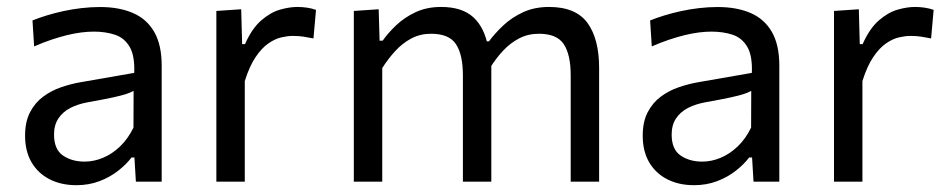

<svg xmlns="http://www.w3.org/2000/svg" viewBox="-20 -528 2758 558"><path d="M202.1 10.2Q157.6 10.2 124 -7.1Q90.4 -24.3 71.6 -56.4Q52.9 -88.6 52.9 -133.6Q52.9 -174.1 67.3 -201.8Q81.8 -229.6 105.4 -247.1Q129 -264.6 157.5 -274.4Q186 -284.2 214.4 -289.1L370.1 -316.2Q372 -366.4 356.6 -392.2Q341.3 -418.1 314 -427.1Q286.7 -436.1 252.9 -436.1Q235.9 -436.1 216.3 -433.7Q196.8 -431.2 175.2 -426Q153.7 -420.7 129.7 -412.7Q105.6 -404.6 79.2 -393.1L74.4 -468.6Q92.7 -476 115.4 -483Q138 -490 163.7 -495.6Q189.4 -501.3 216.6 -504.4Q243.7 -507.6 270.8 -507.6Q326.5 -507.6 366.6 -490.1Q406.8 -472.7 428.4 -435Q449.9 -397.3 449.9 -337.2Q449.9 -313.8 449.9 -278.3Q449.9 -242.8 449.9 -211V-146.6Q449.9 -112.7 449.9 -77.2Q449.9 -41.8 449.9 0H374.9L370.7 -70.4H362.3Q347.1 -50.3 323.6 -31.9Q300.2 -13.4 269.4 -1.6Q238.6 10.2 202.1 10.2ZM226 -58.3Q252.5 -58.3 279.1 -69.3Q305.6 -80.3 328.7 -102.2Q351.8 -124.2 367.9 -157.1L368.3 -263.9Q360.3 -259.4 347.1 -254.9Q334 -250.5 307.9 -244.8Q281.7 -239.1 234.8 -230.7Q206.3 -225.5 184.3 -214.2Q162.4 -202.8 149.7 -183.8Q137 -164.7 137 -137Q137 -94 162.9 -76.1Q188.7 -58.3 226 -58.3Z M608.8 0Q608.8 -55.3 608.8 -106.4Q608.8 -157.6 608.8 -218.8V-268.8Q608.8 -324 608.8 -381.4Q608.8 -438.9 608.8 -496.2L681 -501.1L683.7 -399.8H692Q712.3 -445.3 739.1 -468.6Q765.9 -491.9 793.5 -499.9Q821.1 -507.8 844.1 -507.8Q858 -507.8 872 -505.8Q885.9 -503.8 898.4 -499.3L891 -416.3Q874.7 -419.6 861.3 -421.6Q847.9 -423.6 830.3 -423.6Q816.1 -423.6 797.7 -419.4Q779.3 -415.2 760.1 -401.9Q740.8 -388.7 723 -362.4Q705.2 -336.2 691.4 -292.4V-215.3Q691.4 -156.8 691.4 -106Q691.4 -55.3 691.4 0Z M1008.3 0Q1008.3 -55.3 1008.3 -106.4Q1008.3 -157.6 1008.3 -218.8V-268.8Q1008.3 -324 1008.3 -381.4Q1008.3 -438.9 1008.3 -496.2L1080.5 -501.1L1083.2 -409.9H1092.2Q1107.7 -432.1 1131.5 -454.7Q1155.2 -477.3 1187.7 -492.5Q1220.2 -507.8 1261.9 -507.8Q1323.2 -507.8 1355.9 -477.6Q1388.6 -447.4 1398.4 -390.9L1403.5 -388Q1405.7 -374.7 1406.8 -360.5Q1407.9 -346.2 1407.9 -330.4Q1407.9 -298 1407.9 -273Q1407.9 -248.1 1407.9 -218.8Q1407.9 -159.8 1407.9 -107.5Q1407.9 -55.3 1407.9 0H1325.3Q1325.3 -55.3 1325.3 -107.1Q1325.3 -159 1325.3 -215.3V-309.3Q1325.3 -368.9 1305.3 -399.4Q1285.3 -429.9 1232.8 -429.9Q1201.2 -429.9 1175.4 -416.2Q1149.6 -402.5 1128.7 -379.7Q1107.9 -357 1090.9 -330.2V-215.3Q1090.9 -156.8 1090.9 -106Q1090.9 -55.3 1090.9 0ZM1638.6 0Q1638.6 -55.3 1638.6 -107.1Q1638.6 -159 1638.6 -215.3V-309.3Q1638.6 -368.9 1618.6 -399.4Q1598.6 -429.9 1546.2 -429.9Q1514.6 -429.9 1488.7 -416.4Q1462.9 -402.9 1441.8 -380.3Q1420.7 -357.7 1404 -330.2L1392 -407.8H1401Q1418.1 -431 1442.7 -454.1Q1467.3 -477.3 1500.3 -492.5Q1533.4 -507.8 1575.6 -507.8Q1653.5 -507.8 1687.4 -461.3Q1721.2 -414.8 1721.2 -330.4Q1721.2 -298 1721.2 -273Q1721.2 -248.1 1721.2 -218.8Q1721.2 -159.8 1721.2 -107.5Q1721.2 -55.3 1721.2 0Z M1997.1 10.2Q1952.6 10.2 1919 -7.1Q1885.4 -24.3 1866.6 -56.4Q1847.9 -88.6 1847.9 -133.6Q1847.9 -174.1 1862.3 -201.8Q1876.8 -229.6 1900.4 -247.1Q1924 -264.6 1952.5 -274.4Q1981 -284.2 2009.4 -289.1L2165.1 -316.2Q2167 -366.4 2151.6 -392.2Q2136.3 -418.1 2109 -427.1Q2081.7 -436.1 2047.9 -436.1Q2030.9 -436.1 2011.3 -433.7Q1991.8 -431.2 1970.2 -426Q1948.7 -420.7 1924.7 -412.7Q1900.6 -404.6 1874.2 -393.1L1869.4 -468.6Q1887.7 -476 1910.4 -483Q1933 -490 1958.7 -495.6Q1984.4 -501.3 2011.6 -504.4Q2038.7 -507.6 2065.8 -507.6Q2121.5 -507.6 2161.6 -490.1Q2201.8 -472.7 2223.4 -435Q2244.9 -397.3 2244.9 -337.2Q2244.9 -313.8 2244.9 -278.3Q2244.9 -242.8 2244.9 -211V-146.6Q2244.9 -112.7 2244.9 -77.2Q2244.9 -41.8 2244.9 0H2169.9L2165.7 -70.4H2157.3Q2142.1 -50.3 2118.6 -31.9Q2095.2 -13.4 2064.4 -1.6Q2033.6 10.2 1997.1 10.2ZM2021 -58.3Q2047.5 -58.3 2074.1 -69.3Q2100.6 -80.3 2123.7 -102.2Q2146.8 -124.2 2162.9 -157.1L2163.3 -263.9Q2155.3 -259.4 2142.1 -254.9Q2129 -250.5 2102.9 -244.8Q2076.7 -239.1 2029.8 -230.7Q2001.3 -225.5 1979.3 -214.2Q1957.4 -202.8 1944.7 -183.8Q1932 -164.7 1932 -137Q1932 -94 1957.9 -76.1Q1983.7 -58.3 2021 -58.3Z M2403.8 0Q2403.8 -55.3 2403.8 -106.4Q2403.8 -157.6 2403.8 -218.8V-268.8Q2403.8 -324 2403.8 -381.4Q2403.8 -438.9 2403.8 -496.2L2476 -501.1L2478.7 -399.8H2487Q2507.3 -445.3 2534.1 -468.6Q2560.9 -491.9 2588.5 -499.9Q2616.1 -507.8 2639.1 -507.8Q2653 -507.8 2667 -505.8Q2680.9 -503.8 2693.4 -499.3L2686 -416.3Q2669.7 -419.6 2656.3 -421.6Q2642.9 -423.6 2625.3 -423.6Q2611.1 -423.6 2592.7 -419.4Q2574.3 -415.2 2555.1 -401.9Q2535.8 -388.7 2518 -362.4Q2500.2 -336.2 2486.4 -292.4V-215.3Q2486.4 -156.8 2486.4 -106Q2486.4 -55.3 2486.4 0Z"/></svg>

Font: Commissioner Thin
Style: Regular
Weight: 100
Designer: Kostas Bartsokas
Foundry: Kostas Bartsokas
Version: Version 1.001;gftools[0.9.23]